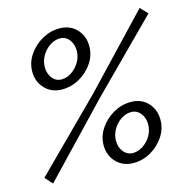

<svg xmlns="http://www.w3.org/2000/svg" viewBox="-107 -825 929 939"><g transform="rotate(-15 357.5 -355.0)"><path d="M212 -428Q159 -428 125.5 -463Q92 -498 92 -549Q92 -595 118.5 -634Q145 -673 186.5 -696.5Q228 -720 274 -720Q328 -720 361 -685Q394 -650 394 -599Q394 -553 368 -514Q342 -475 300.5 -451.5Q259 -428 212 -428ZM15 -33 353 -370 680 -715 715 -678 381 -343 49 5ZM222 -476Q249 -476 273.5 -493Q298 -510 313.5 -536.5Q329 -563 329 -593Q329 -626 311 -649Q293 -672 264 -672Q238 -672 213 -655.5Q188 -639 172.5 -612Q157 -585 157 -555Q157 -522 175 -499Q193 -476 222 -476ZM456 10Q403 10 369.5 -25Q336 -60 336 -111Q336 -157 362.5 -196Q389 -235 430.5 -258.5Q472 -282 518 -282Q572 -282 604.5 -247Q637 -212 637 -161Q637 -115 611 -76Q585 -37 544 -13.5Q503 10 456 10ZM466 -38Q493 -38 517.5 -54.5Q542 -71 557.5 -97.5Q573 -124 573 -155Q573 -188 554.5 -211Q536 -234 507 -234Q481 -234 456 -217.5Q431 -201 415.5 -174Q400 -147 400 -117Q400 -84 418.5 -61Q437 -38 466 -38Z"/></g></svg>

Font: Raleway Medium
Style: Italic
Weight: 500
Italic angle: -12°
Designer: Matt McInerney, Pablo Impallari, Rodrigo Fuenzalida
Foundry: Matt McInerney, Pablo Impallari, Rodrigo Fuenzalida
Version: Version 4.026